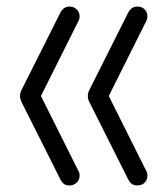

<svg xmlns="http://www.w3.org/2000/svg" viewBox="-20 -566 509 586"><path d="M399 0Q389 0 382.5 -4.5Q376 -9 371 -19L252 -256Q248 -264 248 -273Q248 -281 251 -288L371 -527Q381 -546 399 -546Q413 -546 421.5 -537.5Q430 -529 430 -516Q430 -509 427 -503L312 -273L427 -43Q430 -39 430 -30Q430 -17 421.5 -8.5Q413 0 399 0ZM192 0Q182 0 175.5 -4.5Q169 -9 164 -19L45 -256Q43 -261 42 -265Q41 -269 41 -273Q41 -281 44 -288L164 -527Q174 -546 192 -546Q205 -546 214 -537.5Q223 -529 223 -516Q223 -509 220 -503L105 -273L220 -43Q223 -39 223 -30Q223 -17 214 -8.5Q205 0 192 0Z"/></svg>

Font: ComfortaaLight
Style: Regular
Weight: 300
Designer: Johan Aakerlund
Foundry: Johan Aakerlund
Version: Version 3.104; ttfautohint (v1.8.1.43-b0c9)